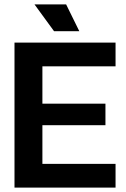

<svg xmlns="http://www.w3.org/2000/svg" viewBox="-20 -854 574 874"><path d="M46 0V-660H506V-552H173V-382H460V-284H173V-108H506V0ZM226 -712 137 -834H281L341 -712Z"/></svg>

Font: Bricolage Grotesque 96pt SemiBold
Style: Regular
Weight: 600
Designer: Mathieu Triay
Foundry: Atelier Triay
Version: Version 1.001; ttfautohint (v1.8.4.7-5d5b);gftools[0.9.33.de